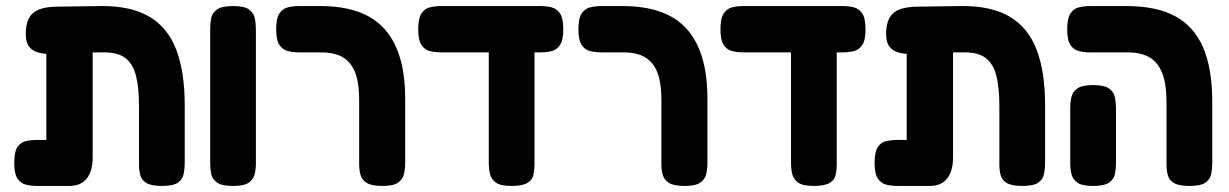

<svg xmlns="http://www.w3.org/2000/svg" viewBox="-20 -605 4058 634"><path d="M104 9Q84 9 66.5 5Q49 1 38 -15Q27 -31 27 -67Q27 -104 38 -120Q49 -136 66.5 -139.5Q84 -143 103 -143H133V-483L232 -434Q198 -430 168 -427.5Q138 -425 114.5 -429.5Q91 -434 78 -448.5Q65 -463 65 -492Q65 -540 88 -561Q111 -582 167 -583L313 -585Q412 -586 473 -550Q534 -514 562 -441Q590 -368 590 -257V-68Q590 -48 586.5 -30.5Q583 -13 567.5 -2Q552 9 515 9Q479 9 463 -1Q447 -11 443 -27.5Q439 -44 439 -61V-255Q439 -316 429 -355Q419 -394 394.5 -413Q370 -432 325 -432H286V-86Q286 -40 266.5 -15.5Q247 9 209 9Z M749 9Q713 9 697 -2Q681 -13 677.5 -30.5Q674 -48 674 -67V-509Q674 -528 677.5 -545.5Q681 -563 697 -574Q713 -585 750 -585Q787 -585 802.5 -573.5Q818 -562 821.5 -544.5Q825 -527 825 -508V-66Q825 -47 821 -30Q817 -13 801.5 -2Q786 9 749 9Z M1243 9Q1207 9 1191 -1Q1175 -11 1170.5 -27.5Q1166 -44 1166 -61V-275Q1166 -316 1159 -345.5Q1152 -375 1136.5 -394.5Q1121 -414 1097.5 -423Q1074 -432 1041 -432H969Q950 -432 932 -436Q914 -440 903 -456Q892 -472 892 -508Q892 -545 903 -561Q914 -577 931.5 -581Q949 -585 968 -585H1038Q1110 -585 1163 -566Q1216 -547 1250 -509Q1284 -471 1301 -413.5Q1318 -356 1318 -277V-68Q1318 -48 1314 -30.5Q1310 -13 1294.5 -2Q1279 9 1243 9Z M1438 -432Q1418 -432 1400.5 -436Q1383 -440 1372 -456Q1361 -472 1361 -508Q1361 -545 1372 -561Q1383 -577 1400.5 -581Q1418 -585 1437 -585H1764Q1783 -585 1800.5 -581Q1818 -577 1829 -561Q1840 -545 1840 -508Q1840 -472 1829 -456Q1818 -440 1800.5 -436Q1783 -432 1763 -432ZM1669 9Q1633 9 1617.5 -2Q1602 -13 1598 -30.5Q1594 -48 1594 -68V-463L1745 -456V-61Q1745 -44 1741.5 -27.5Q1738 -11 1721.5 -1Q1705 9 1669 9Z M2241 9Q2205 9 2189 -1Q2173 -11 2168.5 -27.5Q2164 -44 2164 -61V-275Q2164 -316 2157 -345.5Q2150 -375 2134.5 -394.5Q2119 -414 2095.5 -423Q2072 -432 2039 -432H1967Q1948 -432 1930 -436Q1912 -440 1901 -456Q1890 -472 1890 -508Q1890 -545 1901 -561Q1912 -577 1929.5 -581Q1947 -585 1966 -585H2036Q2108 -585 2161 -566Q2214 -547 2248 -509Q2282 -471 2299 -413.5Q2316 -356 2316 -277V-68Q2316 -48 2312 -30.5Q2308 -13 2292.5 -2Q2277 9 2241 9Z M2436 -432Q2416 -432 2398.5 -436Q2381 -440 2370 -456Q2359 -472 2359 -508Q2359 -545 2370 -561Q2381 -577 2398.5 -581Q2416 -585 2435 -585H2762Q2781 -585 2798.5 -581Q2816 -577 2827 -561Q2838 -545 2838 -508Q2838 -472 2827 -456Q2816 -440 2798.5 -436Q2781 -432 2761 -432ZM2667 9Q2631 9 2615.5 -2Q2600 -13 2596 -30.5Q2592 -48 2592 -68V-463L2743 -456V-61Q2743 -44 2739.5 -27.5Q2736 -11 2719.5 -1Q2703 9 2667 9Z M2945 9Q2925 9 2907.5 5Q2890 1 2879 -15Q2868 -31 2868 -67Q2868 -104 2879 -120Q2890 -136 2907.5 -139.5Q2925 -143 2944 -143H2974V-483L3073 -434Q3039 -430 3009 -427.5Q2979 -425 2955.5 -429.5Q2932 -434 2919 -448.5Q2906 -463 2906 -492Q2906 -540 2929 -561Q2952 -582 3008 -583L3154 -585Q3253 -586 3314 -550Q3375 -514 3403 -441Q3431 -368 3431 -257V-68Q3431 -48 3427.5 -30.5Q3424 -13 3408.5 -2Q3393 9 3356 9Q3320 9 3304 -1Q3288 -11 3284 -27.5Q3280 -44 3280 -61V-255Q3280 -316 3270 -355Q3260 -394 3235.5 -413Q3211 -432 3166 -432H3127V-86Q3127 -40 3107.5 -15.5Q3088 9 3050 9Z M3908 9Q3872 9 3856 -1Q3840 -11 3836 -27.5Q3832 -44 3832 -61V-266Q3832 -327 3818 -363Q3804 -399 3776 -415.5Q3748 -432 3704 -432H3581Q3561 -432 3543.5 -436Q3526 -440 3515 -456Q3504 -472 3504 -508Q3504 -545 3515 -561Q3526 -577 3543.5 -581Q3561 -585 3580 -585H3701Q3797 -585 3859.5 -552Q3922 -519 3952.5 -449Q3983 -379 3983 -268V-68Q3983 -48 3979.5 -30.5Q3976 -13 3960.5 -2Q3945 9 3908 9ZM3589 9Q3553 9 3537.5 -2Q3522 -13 3518 -30.5Q3514 -48 3514 -67V-249Q3514 -268 3518 -285Q3522 -302 3537.5 -313Q3553 -324 3590 -324Q3627 -324 3642.5 -312.5Q3658 -301 3661.5 -284Q3665 -267 3665 -248V-66Q3665 -47 3661.5 -30Q3658 -13 3642 -2Q3626 9 3589 9Z"/></svg>

Font: Fredoka SemiCondensed SemiBold
Style: Regular
Weight: 600
Width: 4
Designer: Ben Nathan
Foundry: Milena B. Brandão, Ben Nathan
Version: Version 2.001